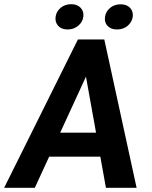

<svg xmlns="http://www.w3.org/2000/svg" viewBox="-53 -900 728 920"><path d="M271 -758.8Q241.2 -758.8 225.6 -776.4Q210 -793.9 213.4 -819.3Q216.8 -845.2 237.5 -862.5Q258.3 -879.9 288.1 -879.9Q317.4 -879.9 333.5 -862.5Q349.6 -845.2 346.2 -819.3Q342.8 -793.9 321.5 -776.4Q300.3 -758.8 271 -758.8ZM507.8 -758.8Q478 -758.8 462.2 -776.1Q446.3 -793.5 450.2 -818.8Q453.6 -844.7 474.4 -862.1Q495.1 -879.4 524.9 -879.4Q554.7 -879.4 570.6 -862.1Q586.4 -844.7 583 -818.8Q579.1 -793.5 558.3 -776.1Q537.6 -758.8 507.8 -758.8ZM454.6 0 427.7 -149.4H182.6L113.8 0H-33.2L320.3 -710.9H446.8L601.6 0ZM235.4 -264.2H407.2L358.9 -532.7Z"/></svg>

Font: Robert Sans ExtraBold
Style: Italic
Weight: 800
Italic angle: -8°
Designer: Christian Robertson (extended by Adam Twardoch)
Foundry: Google
Version: Version 12.135;April 2, 2019;FontCreator 11.5.0.2425 64-bit;